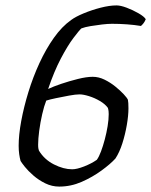

<svg xmlns="http://www.w3.org/2000/svg" viewBox="-20 -690 559 710"><path d="M199 0Q172 0 147.5 -12Q123 -24 103.5 -41Q84 -58 72 -73Q60 -88 56 -95Q53 -106 51 -120Q49 -134 49 -151Q49 -191 58.5 -242.5Q68 -294 85 -349.5Q102 -405 126 -457Q150 -509 179.5 -550.5Q209 -592 243 -616Q259 -628 289 -640.5Q319 -653 352 -661.5Q385 -670 411 -670Q426 -670 448.5 -661.5Q471 -653 492 -641Q513 -629 519 -619Q515 -609 509.5 -602.5Q504 -596 501 -594Q477 -598 449.5 -600Q422 -602 394 -602Q379 -602 357.5 -599.5Q336 -597 315 -593.5Q294 -590 281 -585Q273 -578 251.5 -549.5Q230 -521 205 -473.5Q180 -426 158 -361Q177 -370 206.5 -380Q236 -390 268 -398Q300 -406 323 -406Q345 -406 366.5 -395.5Q388 -385 406.5 -370Q425 -355 437.5 -341.5Q450 -328 453 -321Q454 -316 454.5 -308.5Q455 -301 455 -289Q455 -263 449 -228Q443 -193 432.5 -160Q422 -127 407 -104Q389 -84 355.5 -59.5Q322 -35 282 -17.5Q242 0 199 0ZM247 -64Q264 -64 291 -74.5Q318 -85 338 -99Q346 -110 353.5 -130Q361 -150 367.5 -174.5Q374 -199 378 -223.5Q382 -248 382 -268Q382 -273 381.5 -278.5Q381 -284 379 -291Q369 -305 349.5 -316.5Q330 -328 309 -334.5Q288 -341 274 -341Q260 -341 235.5 -336.5Q211 -332 187 -327Q163 -322 151 -318Q143 -298 136 -267.5Q129 -237 125 -206.5Q121 -176 121 -155Q121 -146 122 -140.5Q123 -135 124 -133Q144 -100 179.5 -82Q215 -64 247 -64Z"/></svg>

Font: Texturina Medium 12pt Light
Style: Italic
Weight: 300
Italic angle: -11°
Version: Version 1.002